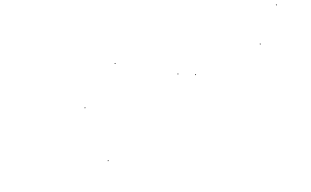

<svg xmlns="http://www.w3.org/2000/svg" viewBox="-65 -573 1864 1149"><g transform="rotate(-20 867.0 1.5)"><path d="M442.5 -74.5H447.5V-79.5H442.5Z M702.5 -262H707.5V-267H702.5ZM464.5 270.5H469.5V265.5H464.5ZM1034.5 -74.5H1039.5V-79.5H1034.5Z M1132 -34.5H1137V-39.5H1132ZM1558.5 -74.5H1563.5V-79.5H1558.5Z M1729.5 -261.5H1734.5V-266.5H1729.5Z"/></g></svg>

Font: FRB American Cursive Just Endings
Style: Italic
Weight: 400
Italic angle: -25°
Version: Version 2.0;Modular Font Editor K font №1